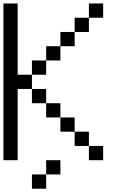

<svg xmlns="http://www.w3.org/2000/svg" viewBox="-20 -937 707 1123"><path d="M0 0V-916.7H83.3V-500H166.7V-416.7H83.3V0ZM166.7 166.7V83.3H250V166.7ZM166.7 -416.7H250V-333.3H166.7ZM166.7 -500V-583.3H250V-500ZM333.3 -166.7V-250H416.7V-166.7ZM333.3 0V83.3H250V0ZM333.3 -333.3V-250H250V-333.3ZM333.3 -583.3H250V-666.7H333.3ZM333.3 -666.7V-750H416.7V-666.7ZM500 -166.7V-83.3H416.7V-166.7ZM500 -83.3H583.3V0H500ZM500 -833.3V-750H416.7V-833.3ZM500 -916.7H583.3V-833.3H500Z"/></svg>

Font: Galmuri11 Regular
Style: Regular
Weight: 400
Designer: Minseo Lee (Quiple)
Version: Version 2.356;hotconv 1.1.0;makeotfexe 2.6.0 DEVELOPMENT